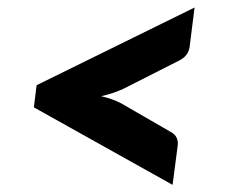

<svg xmlns="http://www.w3.org/2000/svg" viewBox="-20 -600 620 524"><path d="M511 -579.5 497.5 -472Q496 -460.5 489 -450.8Q482 -441 467.5 -434L316.5 -357.5Q289.5 -345 256 -337.5Q288.5 -330 311.5 -317.5L445 -240.5Q457.5 -234 462 -224.2Q466.5 -214.5 465 -203L451 -95.5L72.5 -307L78 -352.5L80 -367.5Z"/></svg>

Font: Lato ExtraBold
Style: Italic
Weight: 800
Italic angle: -7°
Designer: Lukasz Dziedzic with Adam Twardoch and Botio Nikoltchev
Foundry: tyPoland Lukasz Dziedzic
Version: Version 2.015; 2015-08-06; http://www.latofonts.com/